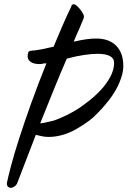

<svg xmlns="http://www.w3.org/2000/svg" viewBox="-20 -765 609 917"><path d="M32 132Q23 132 17.5 126Q12 120 13 108Q18 84 32.5 28Q47 -28 72 -105Q96 -180 129 -272Q162 -364 202 -463Q198 -462 194 -462Q190 -462 187 -462Q183 -460 178 -459.5Q173 -459 169 -459Q141 -459 126.5 -469.5Q112 -480 112 -496Q112 -501 113 -507Q114 -513 117 -518L123 -522Q150 -524 178.5 -529.5Q207 -535 236 -542L277 -639Q288 -665 299.5 -689.5Q311 -714 322 -737L321 -735Q321 -741 328 -744L331 -745Q339 -745 350 -734.5Q361 -724 370.5 -710Q380 -696 381 -686Q381 -680 378 -674L358 -626Q352 -613 345.5 -598Q339 -583 332 -566Q367 -574 392 -577.5Q417 -581 439 -581Q501 -581 535 -546.5Q569 -512 569 -449Q569 -414 550 -370Q533 -329 501 -287.5Q469 -246 427 -206Q408 -189 385.5 -174Q363 -159 340 -146Q307 -128 274.5 -119.5Q242 -111 213 -111Q197 -111 181.5 -114Q166 -117 151 -121L64 105Q60 118 50 125Q40 132 32 132ZM172 -176Q186 -177 202.5 -181Q219 -185 237 -189Q276 -203 316 -224Q356 -245 394 -275Q428 -300 458 -331.5Q488 -363 506.5 -397.5Q525 -432 525 -465Q525 -508 445 -508Q419 -508 381.5 -502.5Q344 -497 299 -485Q268 -414 235.5 -333.5Q203 -253 172 -176Z"/></svg>

Font: Birthstone Bounce Medium
Style: Regular
Weight: 500
Designer: Robert E. Leuschke
Foundry: Rob Leuschke
Version: Version 1.010; ttfautohint (v1.8.3)